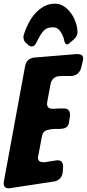

<svg xmlns="http://www.w3.org/2000/svg" viewBox="-65 -1026 471 1041"><path d="M355 -851Q355 -831 337 -814L333 -810Q332 -809 322 -801L315 -795Q315 -793 308 -789Q301 -785 299 -785Q288 -785 283 -806L280 -820Q272 -844 258 -861Q244 -878 225 -878Q193 -878 177.5 -864.5Q162 -851 148 -825Q144 -818 139.5 -809.5Q135 -801 130 -791Q121 -774 107 -774Q98 -774 87 -783L82 -788Q78 -792 76 -793Q67 -801 64.5 -810.5Q62 -820 62 -826Q62 -828 64 -838Q73 -867 88 -897Q103 -927 124 -951Q145 -975 172 -990.5Q199 -1006 233 -1006Q260 -1006 282.5 -991Q305 -976 321 -953Q337 -930 346 -903Q355 -876 355 -851ZM-9 -6H-11L-16 -5Q-45 -5 -45 -31Q-45 -39 -44 -42L71 -667Q79 -710 122 -714L352 -733Q366 -733 376 -728.5Q386 -724 386 -708Q386 -705 384 -695L383 -692Q381 -684 379 -675.5Q377 -667 375 -658Q370 -639 356 -627Q342 -615 323 -614H280L257 -613Q240 -613 227 -602Q214 -591 210 -574L191 -473Q190 -471 190 -463Q190 -448 199 -442Q208 -436 222 -436L241 -437Q244 -438 252 -438H280Q300 -438 307.5 -428Q315 -418 315 -400L309 -362Q305 -331 270 -328Q267 -327 260 -327H237Q213 -327 190 -320.5Q167 -314 162 -285L142 -179V-177L141 -173Q141 -156 150 -151Q159 -146 174 -146L238 -156H240L245 -157Q265 -157 271 -147Q277 -137 277 -120L275 -92Q273 -72 260.5 -58.5Q248 -45 228 -42Z"/></svg>

Font: Bangerz 2
Style: Regular
Weight: 400
Designer: vernon adams
Foundry: Vernon Adams
Version: Version 2.10;December 28, 2023;FontCreator 13.0.0.2683 64-bi